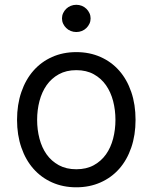

<svg xmlns="http://www.w3.org/2000/svg" viewBox="-20 -770 637 801"><path d="M298.3 11.4Q242.9 11.4 197.4 -8.9Q152 -29.1 119.5 -65.9Q87 -102.6 69.1 -154.7Q51.1 -206.7 51.1 -269.9Q51.1 -333.8 69.1 -386Q87 -438.2 119.5 -475.1Q152 -512.1 197.4 -532.3Q242.9 -552.6 298.3 -552.6Q353.7 -552.6 399.3 -532.3Q445 -512.1 477.5 -475.1Q509.9 -438.2 527.7 -386Q545.5 -333.8 545.5 -269.9Q545.5 -206.7 527.7 -154.7Q509.9 -102.6 477.5 -65.9Q445 -29.1 399.3 -8.9Q353.7 11.4 298.3 11.4ZM298.3 -63.9Q340.6 -63.9 371.3 -80.8Q402 -97.7 422.1 -125.9Q442.1 -154.1 451.9 -191.6Q461.6 -229 461.6 -269.9Q461.6 -311.1 451.9 -348.5Q442.1 -386 422.1 -414.6Q402 -443.2 371.3 -460.2Q340.6 -477.3 298.3 -477.3Q256.4 -477.3 225.5 -460.2Q194.6 -443.2 174.5 -414.6Q154.5 -386 144.7 -348.5Q134.9 -311.1 134.9 -269.9Q134.9 -229 144.7 -191.6Q154.5 -154.1 174.5 -125.9Q194.6 -97.7 225.5 -80.8Q256.4 -63.9 298.3 -63.9ZM298.3 -636.4Q286.2 -636.4 275.2 -640.8Q264.2 -645.2 256.2 -653.1Q248.2 -660.9 243.4 -671.2Q238.6 -681.5 238.6 -693.2Q238.6 -704.9 243.4 -715.2Q248.2 -725.5 256.2 -733.3Q264.2 -741.1 275.2 -745.6Q286.2 -750 298.3 -750Q310.7 -750 321.6 -745.6Q332.4 -741.1 340.4 -733.3Q348.4 -725.5 353.2 -715.2Q358 -704.9 358 -693.2Q358 -681.5 353.2 -671.2Q348.4 -660.9 340.4 -653.1Q332.4 -645.2 321.6 -640.8Q310.7 -636.4 298.3 -636.4Z"/></svg>

Font: Fast_Sans-Dotted
Style: Regular
Weight: 400
Version: Version 3.018